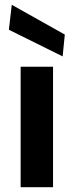

<svg xmlns="http://www.w3.org/2000/svg" viewBox="-20 -780 307 800"><path d="M66 0V-502H201V0ZM241 -545 17 -656 29 -760 250 -636Z"/></svg>

Font: DM Sans 16pt
Style: Bold
Weight: 700
Version: Version 4.004;gftools[0.9.30]